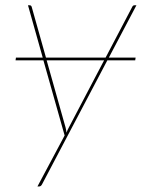

<svg xmlns="http://www.w3.org/2000/svg" viewBox="-20 -510 550 710"><path d="M382.5 -297H481.5L480 -287H377L135.5 171.5Q131.5 179.5 124.5 179.5H118.5L219 -9L140.5 -287H37.5L39 -297H138L83.5 -490.5H89.5Q96 -490.5 97.5 -483.5L150 -297H370.5L469.5 -485.5Q472 -490.5 477.5 -490.5H484.5ZM226 -19.5Q227.5 -24.5 229.8 -29.2Q232 -34 234.5 -38.5L365 -287H152.5L222.5 -38.5Q223.5 -33.5 224.5 -29Q225.5 -24.5 226 -19.5Z"/></svg>

Font: Lato Hairline
Style: Italic
Weight: 100
Italic angle: -7°
Designer: Lukasz Dziedzic
Foundry: tyPoland Lukasz Dziedzic
Version: Version 2.007; 2014-02-27